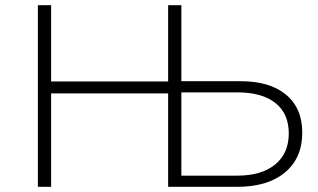

<svg xmlns="http://www.w3.org/2000/svg" viewBox="-20 -720 1227 740"><path d="M908 -407Q1020 -407 1082.5 -355Q1145 -303 1145 -209Q1145 -111 1078.5 -55.5Q1012 0 895 0H628V-360H177V0H126V-700H177V-406H628V-700H679V-407ZM894 -43Q988 -43 1040.5 -86Q1093 -129 1093 -206Q1093 -282 1041.5 -323Q990 -364 894 -364H679V-43Z"/></svg>

Font: mBank Light
Style: Regular
Weight: 300
Designer: Julieta Ulanovsky
Foundry: Julieta Ulanovsky
Version: Version 7.200;PS 007.200;hotconv 1.0.88;makeotf.lib2.5.64775